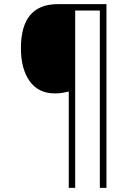

<svg xmlns="http://www.w3.org/2000/svg" viewBox="-20 -780 656 927"><path d="M494 127H462V-729H343V127H312V-338Q296 -334 280 -331.5Q264 -329 245 -329Q165 -329 123 -388.5Q81 -448 81 -547Q81 -760 259 -760H494Z"/></svg>

Font: Noto Sans Disp ExtLt
Style: Regular
Weight: 200
Designer: Monotype Design Team
Foundry: Monotype Imaging Inc.
Version: Version 2.000;GOOG;noto-source:20170915:90ef993387c0